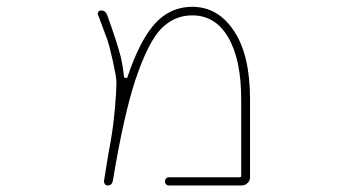

<svg xmlns="http://www.w3.org/2000/svg" viewBox="-20 -575 1040 571"><path d="M482.4 -23.4Q477.5 -23.4 474.1 -26.9Q470.7 -30.3 470.7 -35.6Q470.7 -41 474.1 -44.4Q477.5 -47.9 482.4 -47.9H693.4Q697.3 -47.9 697.3 -52.7V-279.3Q697.3 -397.5 659.2 -462.9Q621.1 -529.3 551.8 -529.3Q498 -529.3 459 -489.3Q420.9 -450.2 382.8 -337.9Q347.7 -231.4 315.4 -36.1Q312.5 -23.4 299.8 -23.4Q294.9 -23.4 292 -27.3Q289.1 -31.2 289.1 -36.1Q303.7 -127.9 310.5 -163.1Q317.4 -203.1 322.3 -258.8Q326.2 -305.7 326.2 -326.2Q326.2 -330.1 326.2 -333Q325.2 -349.6 315.9 -392.1Q306.6 -434.6 298.8 -458Q291 -478.5 271.5 -531.2Q270.5 -532.2 270.5 -534.2Q270.5 -537.1 272.5 -540Q275.4 -543.9 280.3 -543.9Q293.9 -543.9 298.8 -530.3Q329.1 -446.3 339.8 -403.3Q345.7 -377 348.6 -348.6Q348.6 -343.8 352.5 -343.8L353.5 -342.8Q358.4 -342.8 359.4 -346.7Q392.6 -445.3 432.6 -495.1Q457 -525.4 486.8 -540Q516.6 -554.7 551.8 -554.7Q589.8 -554.7 620.6 -537.1Q651.4 -519.5 674.8 -484.4Q723.6 -413.1 723.6 -279.3V-47.9Q723.6 -38.1 716.3 -30.8Q709 -23.4 699.2 -23.4Z"/></svg>

Font: Rounded-L Mgen+ 2m thin
Style: Regular
Weight: 100
Designer: [Source Han Sans]
Ryoko NISHIZUKA  (kana & ideographs); Paul D. Hunt (Latin, Greek & Cyrillic); Wenlong ZHANG  (bopomofo
Version: Version 1.059.20150602